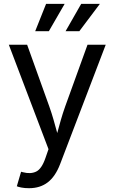

<svg xmlns="http://www.w3.org/2000/svg" viewBox="-20 -781 602 1009"><path d="M68.4 197.8 90.8 121.6 100.1 124Q140.6 134.8 169.9 120.8Q199.2 106.9 219.2 48.3L234.9 2.9L26.4 -545.9H122.6L238.8 -222.2Q251.5 -186.5 261.5 -151.4Q271.5 -116.2 280.8 -82Q290 -116.2 300 -151.4Q310.1 -186.5 322.8 -222.2L439.9 -545.9H535.6L295.9 81.5Q271 146.5 231 177.2Q190.9 208 132.8 208Q109.4 208 92.3 204.6Q75.2 201.2 68.4 197.8ZM397 -617.2H324.7L406.7 -760.7H504.9ZM236.8 -617.2H165L222.2 -760.7H319.8Z"/></svg>

Font: Inter-Regular
Style: Regular
Weight: 400
Designer: Rasmus Andersson
Foundry: rsms
Version: Version 4.000;git-a52131595